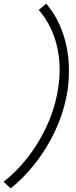

<svg xmlns="http://www.w3.org/2000/svg" viewBox="-85 -854 411 1044"><path d="M225.1 -338.9Q239.3 -410.6 239.3 -473.1Q239.3 -572.3 209 -656Q178.7 -739.7 125.5 -799.8L166 -834Q224.6 -767.1 257.3 -672.1Q290 -577.1 290 -468.3Q290 -396.5 275.9 -326.2Q256.3 -228.5 211.7 -135.5Q167 -42.5 105.5 35.6Q43.9 113.8 -26.9 170.4L-65.4 134.3Q2.4 81.5 61.3 7.6Q120.1 -66.4 163.1 -155.3Q206.1 -244.1 225.1 -338.9Z"/></svg>

Font: Reddit Sans Vanilla Light
Style: Italic
Weight: 300
Italic angle: -11.25°
Designer: Stephen Hutchings
Version: Version 1.013